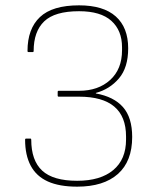

<svg xmlns="http://www.w3.org/2000/svg" viewBox="-20 -687 591 719"><path d="M269 12Q202 12 159 -7.5Q116 -27 95 -66.5Q74 -106 74 -164Q74 -168 78 -168H94Q97 -168 97 -164Q97 -86 138 -48Q179 -10 269 -10Q356 -10 404 -50Q452 -90 452 -164V-176Q452 -325 276 -325H200Q196 -325 196 -329V-343Q196 -347 200 -347H276Q348 -347 392.5 -387.5Q437 -428 437 -499V-510Q437 -573 397 -609Q357 -645 276 -645Q185 -645 145.5 -607Q106 -569 106 -496Q106 -492 103 -492H87Q83 -492 83 -496Q83 -579 129.5 -623Q176 -667 276 -667Q367 -667 413.5 -625.5Q460 -584 460 -506Q460 -434 425.5 -393.5Q391 -353 339 -339V-337Q406 -325 440.5 -286Q475 -247 475 -174Q475 -83 421.5 -35.5Q368 12 269 12Z"/></svg>

Font: Sofia Sans Thin
Style: Regular
Weight: 250
Designer: Botio Nikoltchev, Ani Petrova
Foundry: lettersoup
Version: Version 4.101